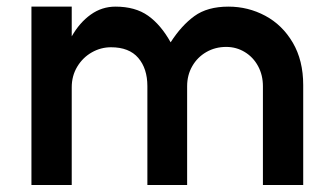

<svg xmlns="http://www.w3.org/2000/svg" viewBox="-20 -537 982 568"><path d="M649.2 -398.2Q616.8 -398.2 590.4 -383Q564 -367.8 548.8 -341.3Q533.6 -314.8 533.6 -282V10.2H416V-282Q416 -334.2 389 -365.7Q362 -397.2 308.4 -397.2Q278.2 -397.2 251.5 -382Q224.8 -366.8 208.5 -339.7Q192.2 -312.6 192.2 -278.8V10.2H73V-517.4H192.2V-429.4Q215.4 -470.2 248.4 -493.8Q281.4 -517.4 321.6 -517.4Q380.2 -517.4 418.1 -490.5Q456 -463.6 484.8 -411.8Q516.6 -461.4 555.1 -489.4Q593.6 -517.4 655.8 -517.4Q714 -517.4 764.6 -490.4Q815.2 -463.4 846.1 -410.9Q877 -358.4 877 -285.2V10.2H757.8V-282Q757.8 -314.8 743.5 -341.3Q729.2 -367.8 704.2 -383Q679.2 -398.2 649.2 -398.2Z"/></svg>

Font: SUIT Variable
Style: Regular
Weight: 400
Designer: Sunn Youn; Korean Glyphs from Source Han Sans (Sandoll Communications; Soo-young Jang, Joo-yeon Kang)
Foundry: Sunn
Version: Version 1.150;FEAKit 1.0